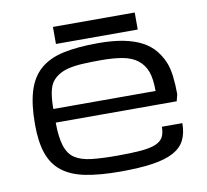

<svg xmlns="http://www.w3.org/2000/svg" viewBox="-78 -772 936 867"><g transform="rotate(-10 390.5 -338.0)"><path d="M218.8 -607.4H593.8V-685.5H218.8ZM406.2 10.7Q312.5 10.7 247.1 -2.2Q181.6 -15.1 140.6 -46.9Q99.6 -78.6 81.1 -131.8Q62.5 -185.1 62.5 -265.6Q62.5 -357.9 81.1 -418.2Q99.6 -478.5 140.6 -514.2Q181.6 -549.8 247.1 -564Q312.5 -578.1 406.2 -578.1Q473.1 -578.1 522.2 -568.4Q571.3 -558.6 606.2 -540Q641.1 -521.5 662.8 -495.1Q684.6 -468.8 697 -439.7Q709.5 -410.6 714.1 -371.6Q718.8 -332.5 718.8 -289.1L710.9 -257.8H156.2Q156.2 -193.4 168.9 -152.1Q181.6 -110.8 210.9 -91.8Q240.2 -72.8 288.1 -67.6Q335.9 -62.5 406.2 -62.5Q470.7 -62.5 512.9 -66.2Q555.2 -69.8 580.1 -80.1Q605 -90.3 615 -108.6Q625 -127 625 -156.2H718.8Q718.8 -110.8 702.9 -78.9Q687 -46.9 650.4 -27.1Q613.8 -7.3 554 1.7Q494.1 10.7 406.2 10.7ZM406.2 -500Q359.4 -500 322.5 -498Q285.6 -496.1 258.1 -489.5Q230.5 -482.9 210.9 -470.5Q191.4 -458 179.4 -441.2Q167.5 -424.3 161.9 -393.8Q156.2 -363.3 156.2 -320.3H625Q625 -377.4 612.8 -409.9Q600.6 -442.4 574.2 -463.4Q547.9 -484.4 506.3 -492.2Q464.8 -500 406.2 -500Z"/></g></svg>

Font: Michroma
Style: Regular
Weight: 400
Version: Version 1.000